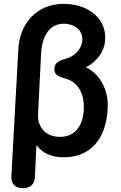

<svg xmlns="http://www.w3.org/2000/svg" viewBox="-20 -768 628 996"><path d="M193 -488C198 -586 240 -645 311 -645C359 -645 413 -617 407 -553C402 -518 374 -478 321 -463C284 -453 264 -442 262 -412C260 -383 280 -371 318 -361C392 -341 417 -273 415 -205C411 -110 366 -58 291 -58C219 -58 178 -105 177 -167ZM97 208H99C137 208 159 189 161 150L169 -15C200 26 247 48 310 48C443 48 534 -40 539 -215C541 -299 502 -382 426 -419C481 -448 519 -496 525 -554C537 -668 441 -748 310 -748C170 -748 81 -645 75 -510L39 146C37 185 58 208 97 208Z"/></svg>

Font: 寒蝉团圆体 Round
Style: Regular
Weight: 500
Designer: 寒蝉字型
Version: Version 2.700;Glyphs 3.1.1 (3135)